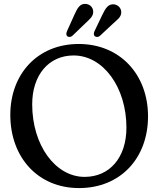

<svg xmlns="http://www.w3.org/2000/svg" viewBox="-20 -940 834 978"><path d="M322 -783C317 -771.5 315.5 -762 323 -755.5C330 -749.5 341.5 -751 349 -758L415 -821.5C435 -840.5 451.5 -853.5 454.5 -874C457.5 -897 442.5 -917 418.5 -920C388 -923.5 374.5 -899.5 359 -865ZM462.5 -783.5C457.5 -773.5 455.5 -763 462.5 -756C469.5 -750 481 -750 489 -757.5L555.5 -819.5C576 -838.5 593 -849.5 597 -870C601 -893 586.5 -913 563.5 -917.5C533 -922.5 518 -899.5 501.5 -865ZM382.5 18C592.5 18 734 -133 734 -347.5C734 -560.5 591 -716 381 -716C170.5 -716 32.5 -562 32.5 -355C32.5 -137.5 174 18 382.5 18ZM411 -39C262.5 -39 144 -200 144 -408.5C144 -557.5 228 -657.5 355 -657.5C506.5 -657.5 624 -494.5 624 -290C624 -136 537.5 -39 411 -39Z"/></svg>

Font: dr Title
Style: Regular
Weight: 400
Version: Version 1.000;hotconv 1.0.109;makeotfexe 2.5.65596